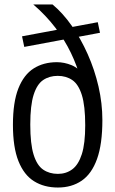

<svg xmlns="http://www.w3.org/2000/svg" viewBox="-20 -828 516 858"><path d="M238.8 10Q177.2 10 132.2 -18.1Q87.2 -46.1 62.5 -107.8Q37.8 -169.5 37.8 -270.3Q37.8 -371.6 62.2 -433.1Q86.7 -494.6 130.8 -522.4Q174.8 -550.1 234.2 -550.1Q267.5 -550.1 300 -536.7Q332.5 -523.3 356.5 -488.1L339.8 -477Q324.4 -534.4 296.7 -592Q269 -649.6 227.3 -704.3Q185.6 -759 128.8 -808H214.8Q260.5 -770.1 300.8 -712.7Q341 -655.4 371.9 -586Q402.8 -516.7 420.2 -441.4Q437.5 -366 437.5 -291.4Q437.5 -183.8 413.6 -117.5Q389.7 -51.1 345 -20.5Q300.3 10 238.8 10ZM238.8 -51Q275.5 -51 303 -71.4Q330.5 -91.8 345.7 -139.2Q360.8 -186.6 360.8 -268Q360.8 -355.2 345.8 -403.2Q330.7 -451.2 303.2 -470.1Q275.6 -489 238 -489Q200.5 -489 172.9 -470.3Q145.3 -451.7 130.3 -404.3Q115.3 -357 115.3 -271.5Q115.3 -184.6 130.3 -136.7Q145.2 -88.9 172.9 -70Q200.6 -51 238.8 -51ZM88.4 -618.4 78.5 -665.7 416.9 -728.8 426.8 -681.5Z"/></svg>

Font: Encode Sans Condensed Thin
Style: Regular
Weight: 100
Width: 3
Designer: Multiple Designers
Foundry: Impallari Type
Version: Version 3.002